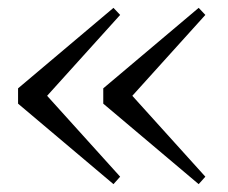

<svg xmlns="http://www.w3.org/2000/svg" viewBox="-20 -519 580 489"><path d="M269 -50 286 -69 100 -275 286 -481 269 -499 26 -294V-255ZM486 -50 503 -69 317 -275 503 -481 486 -499 243 -294V-255Z"/></svg>

Font: Source Han Serif KR
Style: Regular
Weight: 400
Designer: Ryoko NISHIZUKA 西塚涼子 (kana & ideographs); Frank Grießhammer (Latin, Greek & Cyrillic); Wenlong ZHANG 张文龙 (bopomofo); San
Foundry: Adobe
Version: Version 2.001;hotconv 1.1.0;makeotfexe 2.6.0